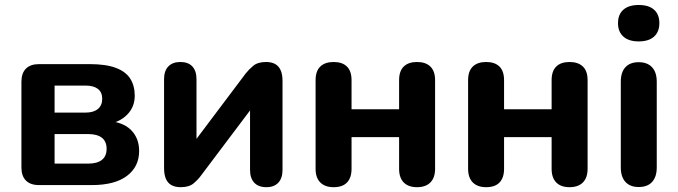

<svg xmlns="http://www.w3.org/2000/svg" viewBox="-20 -750 2749 778"><path d="M138 0Q103.5 0 85.1 -18.4Q66.8 -36.8 66.8 -71.2V-419Q66.8 -453.5 85.1 -471.9Q103.5 -490.2 138 -490.2H343.2Q409 -490.2 449.4 -475Q489.8 -459.8 507.9 -431.1Q526 -402.5 526 -362Q526 -316.2 494.9 -285Q463.8 -253.8 412.2 -246V-260.8Q478.8 -255.8 511.2 -222.9Q543.8 -190 543.8 -138Q543.8 -74.8 494.6 -37.4Q445.5 0 351.2 0ZM201.2 -87H336.5Q373.8 -87 392.9 -102.1Q412 -117.2 412 -147Q412 -176.8 392.9 -191.8Q373.8 -206.8 336.5 -206.8H201.2ZM201.2 -293.8H327.5Q359 -293.8 376.6 -308.4Q394.2 -323 394.2 -349.5Q394.2 -376.2 376.6 -389.8Q359 -403.2 327.5 -403.2H201.2Z M712.2 8.5Q690 8.5 674.9 0.2Q659.8 -8 652.2 -25.4Q644.8 -42.8 644.8 -69.2V-429.2Q644.8 -462.8 662.1 -480.8Q679.5 -498.8 711 -498.8Q742.5 -498.8 759.4 -480.8Q776.2 -462.8 776.2 -429.2V-151.8H749.5L975.5 -452.2Q987.8 -468 1006.2 -483.4Q1024.8 -498.8 1058 -498.8Q1080.5 -498.8 1095.1 -490.5Q1109.8 -482.2 1117.2 -465.4Q1124.8 -448.5 1124.8 -421.8V-61Q1124.8 -28.2 1107.9 -9.9Q1091 8.5 1059.5 8.5Q1027 8.5 1010.1 -9.9Q993.2 -28.2 993.2 -61V-339.2H1020.8L794 -38Q782.5 -22.2 764.4 -6.9Q746.2 8.5 712.2 8.5Z M1332 8.5Q1297 8.5 1277.9 -10.6Q1258.8 -29.8 1258.8 -65.8V-425.2Q1258.8 -462 1277.9 -480.4Q1297 -498.8 1332 -498.8Q1367 -498.8 1385.8 -480.4Q1404.5 -462 1404.5 -425.2V-307.2H1597.2V-425.2Q1597.2 -462 1616 -480.4Q1634.8 -498.8 1669.8 -498.8Q1704.8 -498.8 1723.9 -480.4Q1743 -462 1743 -425.2V-65.8Q1743 -29.8 1723.9 -10.6Q1704.8 8.5 1669.8 8.5Q1634.8 8.5 1616 -10.6Q1597.2 -29.8 1597.2 -65.8V-194.2H1404.5V-65.8Q1404.5 -29.8 1386.2 -10.6Q1368 8.5 1332 8.5Z M1950 8.5Q1915 8.5 1895.9 -10.6Q1876.8 -29.8 1876.8 -65.8V-425.2Q1876.8 -462 1895.9 -480.4Q1915 -498.8 1950 -498.8Q1985 -498.8 2003.8 -480.4Q2022.5 -462 2022.5 -425.2V-307.2H2215.2V-425.2Q2215.2 -462 2234 -480.4Q2252.8 -498.8 2287.8 -498.8Q2322.8 -498.8 2341.9 -480.4Q2361 -462 2361 -425.2V-65.8Q2361 -29.8 2341.9 -10.6Q2322.8 8.5 2287.8 8.5Q2252.8 8.5 2234 -10.6Q2215.2 -29.8 2215.2 -65.8V-194.2H2022.5V-65.8Q2022.5 -29.8 2004.2 -10.6Q1986 8.5 1950 8.5Z M2568 7.8Q2533 7.8 2514.2 -13Q2495.5 -33.8 2495.5 -71.5V-418.8Q2495.5 -457.2 2514.2 -477.6Q2533 -498 2568 -498Q2603 -498 2622.1 -477.6Q2641.2 -457.2 2641.2 -418.8V-71.5Q2641.2 -33.8 2622.6 -13Q2604 7.8 2568 7.8ZM2568 -582.2Q2528 -582.2 2506.1 -601.6Q2484.2 -621 2484.2 -656Q2484.2 -691.8 2506.1 -710.8Q2528 -729.8 2568 -729.8Q2608.8 -729.8 2630.2 -710.8Q2651.8 -691.8 2651.8 -656Q2651.8 -621 2630.2 -601.6Q2608.8 -582.2 2568 -582.2Z"/></svg>

Font: Nunito ExtraLight
Style: Regular
Weight: 200
Designer: Vernon Adams
Foundry: Vernon Adams
Version: Version 3.602;April 4, 2023;FontCreator 14.0.0.2856 64-bit